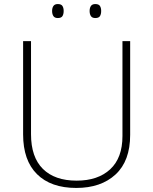

<svg xmlns="http://www.w3.org/2000/svg" viewBox="-20 -917 756 947"><path d="M622 -252Q622 -123 550 -56.5Q478 10 356 10Q231 10 162.5 -58Q94 -126 94 -254V-714H133V-255Q133 -142 191.5 -84Q250 -26 358 -26Q463 -26 523.5 -82Q584 -138 584 -246V-714H622ZM237 -863Q237 -878 243.5 -887.5Q250 -897 265 -897Q282 -897 288 -887.5Q294 -878 294 -863Q294 -847 288 -837.5Q282 -828 265 -828Q250 -828 243.5 -837.5Q237 -847 237 -863ZM422 -863Q422 -878 428.5 -887.5Q435 -897 450 -897Q467 -897 473 -887.5Q479 -878 479 -863Q479 -847 473 -837.5Q467 -828 450 -828Q435 -828 428.5 -837.5Q422 -847 422 -863Z"/></svg>

Font: Noto Sans Gujarati ExtraLight
Style: Regular
Weight: 200
Designer: Jelle Bosma - Monotype Design Team, Universal Thirst
Foundry: Monotype Imaging Inc.
Version: Version 2.106; ttfautohint (v1.8.4.7-5d5b)